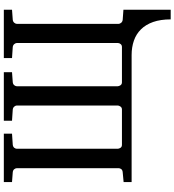

<svg xmlns="http://www.w3.org/2000/svg" viewBox="26 -737 916 1008"><g transform="rotate(-90 484.0 -233.0)"><path d="M886.2 205.1Q886.2 151.9 872.6 113Q858.9 74.2 834 49.1Q809.1 23.9 774.7 12Q740.2 0 699.2 0H32.2V-42L84 -46.9Q95.2 -47.9 100.1 -54.4Q105 -61 105 -67.9V-603Q105 -608.9 100.1 -615.7Q95.2 -622.6 84 -624L32.2 -627.9V-670.9H286.1V-627.9L228 -624Q216.8 -622.6 211.9 -615.7Q207 -608.9 207 -603V-73.2Q207 -66.4 211.9 -58.6Q216.8 -50.8 228 -50.8H413.1Q423.3 -50.8 428.7 -58.6Q434.1 -66.4 434.1 -73.2V-603Q434.1 -608.9 428.7 -615.7Q423.3 -622.6 413.1 -624L354 -627.9V-670.9H608.9V-627.9L556.2 -624Q545.4 -622.6 540.3 -615.7Q535.2 -608.9 535.2 -603V-73.2Q535.2 -66.4 540.3 -58.6Q545.4 -50.8 556.2 -50.8H741.2Q751.5 -50.8 756.8 -57.9Q762.2 -64.9 762.2 -71.8V-603Q762.2 -608.9 756.8 -615.7Q751.5 -622.6 741.2 -624L683.1 -627.9V-670.9H937V-627.9L883.8 -624Q873.5 -622.6 868.2 -615.7Q862.8 -608.9 862.8 -603V-67.9Q862.8 -62 868.2 -55.2Q873.5 -48.3 883.8 -46.9L937 -43V205.1Z"/></g></svg>

Font: Charis SIL
Style: Regular
Weight: 400
Foundry: SIL International
Version: Version 4.112